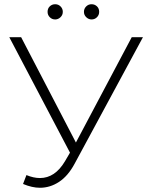

<svg xmlns="http://www.w3.org/2000/svg" viewBox="-20 -876 711 908"><path d="M169 -34Q240 -34 287 -113L311 -154L24 -700H80L339 -202L603 -700H656L333 -102Q302 -44 259.5 -16Q217 12 169 12Q132 12 89 -6L105 -48Q139 -34 169 -34ZM377 -820Q377 -835 387.5 -845.5Q398 -856 413 -856Q428 -856 438.5 -846Q449 -836 449 -820Q449 -805 438.5 -794.5Q428 -784 413 -784Q399 -784 388 -794.5Q377 -805 377 -820ZM205 -820Q205 -836 215.5 -846Q226 -856 241 -856Q256 -856 266.5 -845.5Q277 -835 277 -820Q277 -805 266 -794.5Q255 -784 241 -784Q226 -784 215.5 -794.5Q205 -805 205 -820Z"/></svg>

Font: Goldbeck Next Light
Style: Regular
Weight: 300
Designer: Julieta Ulanovsky
Foundry: Julieta Ulanovsky
Version: Version 7.200